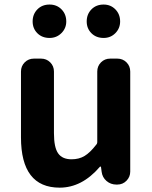

<svg xmlns="http://www.w3.org/2000/svg" viewBox="-20 -820 677 853"><path d="M245.1 13.7Q73.2 13.7 73.2 -210V-502Q73.2 -526.4 89.8 -543Q106.4 -559.6 130.9 -559.6H162.1Q186.5 -559.6 203.1 -543Q219.7 -526.4 219.7 -502V-228.5Q219.7 -165 238.3 -138.7Q256.8 -112.3 297.9 -112.3Q331.1 -112.3 355.5 -127Q379.9 -141.6 407.2 -176.8Q412.1 -181.6 412.1 -189.5V-502Q412.1 -526.4 428.7 -543Q445.3 -559.6 469.7 -559.6H501Q525.4 -559.6 542 -543Q558.6 -526.4 558.6 -502V-57.6Q558.6 -34.2 542 -17.1Q525.4 0 501 0H497.1Q471.7 0 453.1 -16.1Q434.6 -32.2 431.6 -56.6L428.7 -78.1Q427.7 -80.1 425.8 -80.1Q423.8 -80.1 422.9 -78.1Q343.8 13.7 245.1 13.7ZM200.2 -651.4Q167 -651.4 146 -672.4Q125 -693.4 125 -724.6Q125 -756.8 146 -778.3Q167 -799.8 200.2 -799.8Q232.4 -799.8 253.4 -778.3Q274.4 -756.8 274.4 -724.6Q274.4 -694.3 252.9 -672.9Q231.4 -651.4 200.2 -651.4ZM440.4 -651.4Q407.2 -651.4 386.2 -672.4Q365.2 -693.4 365.2 -724.6Q365.2 -756.8 386.2 -778.3Q407.2 -799.8 440.4 -799.8Q471.7 -799.8 492.7 -778.3Q513.7 -756.8 513.7 -724.6Q513.7 -694.3 492.7 -672.9Q471.7 -651.4 440.4 -651.4Z"/></svg>

Font: Gen Jyuu Gothic Bold
Style: Bold
Weight: 700
Designer: [Source Han Sans]
Ryoko NISHIZUKA  (kana & ideographs); Paul D. Hunt (Latin, Greek & Cyrillic); Wenlong ZHANG  (bopomofo
Version: Version 1.002.20150607